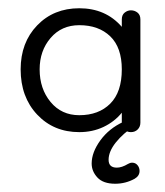

<svg xmlns="http://www.w3.org/2000/svg" viewBox="-20 -310 400 465"><path d="M172 10Q110 10 70 -32.5Q30 -75 30 -142Q30 -207 70 -248.5Q110 -290 172 -290Q236 -290 275 -245V-263Q275 -274 282 -279.5Q289 -285 297 -285Q306 -285 313 -279.5Q320 -274 320 -263V-13Q320 -3 313.5 3.5Q307 10 297 10Q287 10 281 3.5Q275 -3 275 -13V-37Q257 -15 230.5 -2.5Q204 10 172 10ZM172 -31Q219 -31 247 -59Q275 -87 275 -142Q275 -195 247 -222Q219 -249 172 -249Q129 -249 102.5 -218Q76 -187 76 -142Q76 -95 102.5 -63Q129 -31 172 -31ZM259 135Q230 135 216 120Q202 105 202 86Q202 59 223 30Q244 1 279 -15L307 -6Q278 13 260.5 35Q243 57 243 77Q243 96 263 96Q275 96 290 87Q295 84 300 84Q308 84 313 90Q318 96 318 104Q318 116 306 123Q284 135 259 135Z"/></svg>

Font: Dongle Light
Style: Regular
Weight: 300
Designer: Yanghee Ryu
Foundry: Yanghee Ryu
Version: Version 2.000